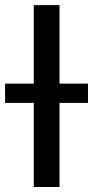

<svg xmlns="http://www.w3.org/2000/svg" viewBox="-77 -748 372 768"><path d="M161.1 -413.6V-727.5H58.1V-413.6H-56.6V-336.4H58.1V0H161.1V-336.4H274.9V-413.6Z"/></svg>

Font: Inteeer Medium
Style: Regular
Weight: 500
Designer: Rasmus Andersson
Foundry: rsms
Version: Version 4.001;Glyphs 3.4 (3402)